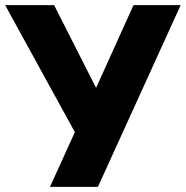

<svg xmlns="http://www.w3.org/2000/svg" viewBox="-44 -725 721 745"><path d="M150 0 260 -242 257 -193 -24 -705H166L342 -358H317L474 -705H657L336 0Z"/></svg>

Font: Nunito Sans 10pt SemiCondensed Black
Style: Regular
Weight: 900
Width: 4
Designer: Vernon Adams
Foundry: Vernon Adams
Version: Version 3.101;gftools[0.9.27]